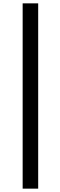

<svg xmlns="http://www.w3.org/2000/svg" viewBox="-20 -831 357 1144"><path d="M115 293V-811H207.5V293Z"/></svg>

Font: Expletus Sans Medium
Style: Regular
Weight: 500
Version: Version 7.500